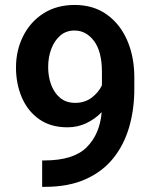

<svg xmlns="http://www.w3.org/2000/svg" viewBox="-20 -741 611 767"><path d="M148.4 -100.1H157.7Q273.4 -100.1 326.2 -152.6Q378.9 -205.1 386.2 -293Q359.9 -265.6 325 -249Q290 -232.4 250 -232.4Q182.6 -232.4 136.7 -264.6Q90.8 -296.9 67.4 -351.3Q43.9 -405.8 43.9 -471.2Q43.9 -539.6 72.3 -596.4Q100.6 -653.3 153.3 -687.3Q206.1 -721.2 278.3 -721.2Q353 -721.2 406.2 -683.3Q459.5 -645.5 488 -580.1Q516.6 -514.6 516.6 -431.6V-386.2Q516.6 -303.7 495.8 -232.7Q475.1 -161.6 431.9 -108.2Q388.7 -54.7 321 -24.7Q253.4 5.4 159.7 5.4H148.4ZM172.4 -473.1Q172.4 -435.1 184.3 -402.6Q196.3 -370.1 220.2 -350.1Q244.1 -330.1 280.8 -330.1Q318.4 -330.1 345.9 -350.6Q373.5 -371.1 387.2 -400.4V-453.1Q387.2 -535.2 355.7 -577.1Q324.2 -619.1 277.8 -619.1Q244.1 -619.1 220.7 -598.9Q197.3 -578.6 184.8 -545.4Q172.4 -512.2 172.4 -473.1Z"/></svg>

Font: Vazirmatn RD SemiBold
Style: Regular
Weight: 600
Designer: Saber Rastikerdar
Foundry: Saber Rastikerdar
Version: Version 32.102